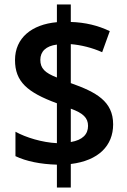

<svg xmlns="http://www.w3.org/2000/svg" viewBox="-20 -779 569 857"><path d="M234 -44V58H296V-47C420 -62 485 -129 485 -224C485 -327 409 -368 296 -408V-582C343 -578 391 -566 436 -546L470 -640C418 -665 361 -679 296 -681V-759H234V-680C122 -670 47 -610 47 -511C47 -415 101 -367 234 -318V-140C169 -143 96 -165 49 -191V-82C97 -59 161 -46 234 -44ZM234 -580V-433C180 -454 160 -474 160 -512C160 -549 185 -574 234 -580ZM296 -145V-294C351 -274 373 -253 373 -217C373 -180 349 -154 296 -145Z"/></svg>

Font: Noto Sans Ethiopic SemiCondensed SemiBold
Style: Regular
Weight: 600
Width: 4
Designer: Monotype Design Team
Foundry: Monotype Imaging Inc.
Version: Version 2.102